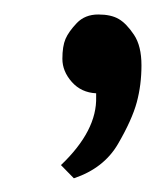

<svg xmlns="http://www.w3.org/2000/svg" viewBox="-20 -118 218 269"><path d="M65.4 113.3Q116.2 64.9 114.7 17.6V12.7Q93.8 11.7 80.6 -3.2Q67.4 -18.1 67.4 -35.6Q67.4 -53.2 71.8 -63.5Q76.2 -73.7 87.6 -85.7Q99.1 -97.7 117.7 -97.7Q135.7 -97.7 146.5 -91.3Q157.2 -85 167.7 -69.3Q178.2 -53.7 178.2 -26.4Q178.2 1 171.6 25.4Q165 49.8 145.3 83.7Q125.5 117.7 83.5 131.8Z"/></svg>

Font: Meera
Style: Regular
Weight: 400
Designer: Hussain KH and Suresh P for Swathanthra Malayalam Computing (SMC)
Version: Version 7.0.0+20221109